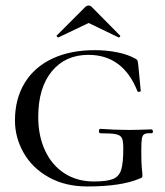

<svg xmlns="http://www.w3.org/2000/svg" viewBox="-20 -661 595 693"><path d="M34 -226Q34 -304 69 -361.5Q104 -419 169 -449.5Q234 -480 322 -480Q365 -480 404 -472Q443 -464 469 -449Q475 -446 476.5 -441.5Q478 -437 479 -427L488 -333Q488 -330 482.5 -329.5Q477 -329 476 -332Q424 -463 299 -463Q216 -463 167 -403.5Q118 -344 118 -239Q118 -171 142.5 -118Q167 -65 212.5 -35.5Q258 -6 319 -6Q366 -6 388 -15Q410 -24 417.5 -48.5Q425 -73 425 -126Q425 -152 420 -162.5Q415 -173 399 -176.5Q383 -180 343 -180Q337 -180 337 -188Q337 -191 338.5 -193.5Q340 -196 342 -196Q394 -192 447 -192Q471 -192 527 -194Q529 -194 530.5 -191.5Q532 -189 532 -187Q532 -180 527 -180Q509 -181 501.5 -177Q494 -173 492 -160.5Q490 -148 490 -116Q490 -71 492 -53Q494 -35 494 -28Q494 -22 492.5 -20.5Q491 -19 483 -16Q417 12 295 12Q215 12 155.5 -21.5Q96 -55 65 -110Q34 -165 34 -226ZM300 -641Q306 -641 311 -636L413 -533Q414 -533 414 -531Q414 -529 411.5 -527Q409 -525 408 -526L300 -578L191 -526Q189 -525 186 -528.5Q183 -532 185 -533L288 -636Q293 -641 300 -641Z"/></svg>

Font: Cormorant Unicase Medium
Style: Regular
Weight: 500
Designer: Christian Thalmann (Catharsis Fonts)
Foundry: Catharsis Fonts
Version: Version 4.000